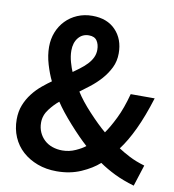

<svg xmlns="http://www.w3.org/2000/svg" viewBox="-80 -754 773 855"><g transform="rotate(10 306.0 -326.5)"><path d="M126.5 -174.8Q126.5 -150.9 135.3 -131.3Q144 -111.8 159.2 -97.7Q174.3 -83.5 195.3 -76.2Q216.3 -68.8 240.7 -68.8Q272 -68.8 300.5 -81.8Q329.1 -94.7 343.3 -106.9Q307.6 -138.7 262.2 -189.5Q216.8 -240.2 190.4 -280.3Q169.4 -263.7 147.9 -235.8Q126.5 -208 126.5 -174.8ZM203.6 -514.2Q203.6 -488.8 211.4 -461.7Q219.2 -434.6 225.6 -420.9Q232.9 -425.8 252.9 -440.7Q272.9 -455.6 287.4 -470.9Q301.8 -486.3 309.3 -502.4Q316.9 -518.6 316.9 -537.1Q316.9 -561.5 305.9 -577.9Q294.9 -594.2 269.5 -594.2Q239.7 -594.2 221.7 -572Q203.6 -549.8 203.6 -514.2ZM581.5 30.3Q531.2 15.6 492.4 -3.4Q453.6 -22.5 421.9 -44.4Q390.6 -16.1 341.6 5.4Q292.5 26.9 231.9 26.9Q184.1 26.9 145 12.2Q106 -2.4 77.1 -28.3Q48.3 -54.2 32.7 -90.6Q17.1 -127 17.1 -169.9Q17.1 -206.1 28.6 -235.1Q40 -264.2 59.1 -288.8Q78.1 -313.5 102.5 -333.5Q127 -353.5 142.1 -363.8Q127 -394.5 115 -434.8Q103 -475.1 103 -513.2Q103 -548.8 115 -579.3Q127 -609.9 149.2 -633.1Q171.4 -656.2 202.1 -669.4Q232.9 -682.6 269.5 -682.6Q336.9 -682.6 375.2 -642.3Q413.6 -602.1 413.6 -538.1Q413.6 -502.4 399.2 -473.1Q384.8 -443.8 362.8 -418.9Q340.8 -394 313.7 -373Q286.6 -352.1 270.5 -340.3Q294.4 -301.8 337.2 -255.9Q379.9 -210 414.1 -181.2Q434.1 -209 457 -255.6Q480 -302.2 497.6 -368.7H606Q579.6 -283.7 551 -223.4Q522.5 -163.1 491.7 -122.6Q512.2 -108.9 542.2 -93.3Q572.3 -77.6 612.3 -65.9Z"/></g></svg>

Font: Pyidaungsu
Style: Bold
Weight: 700
Designer: Sun Tun
Foundry: MCF
Version: Version 2.005 July 4, 2018; ttfautohint (v1.8.1)